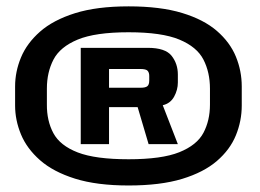

<svg xmlns="http://www.w3.org/2000/svg" viewBox="-20 -762 818 604"><path d="M384.5 -178.5Q284.5 -178.5 216 -200Q147.5 -221.5 106 -258Q64.5 -294.5 46 -339.2Q27.5 -384 27.5 -430V-490Q27.5 -536.5 46 -581.2Q64.5 -626 106 -662.5Q147.5 -699 216 -720.5Q284.5 -742 384.5 -742Q484.5 -742 552.8 -721.2Q621 -700.5 662.2 -664.8Q703.5 -629 722 -584Q740.5 -539 740.5 -490V-430Q740.5 -381.5 722 -336.2Q703.5 -291 662.2 -255.5Q621 -220 552.8 -199.2Q484.5 -178.5 384.5 -178.5ZM384.5 -261Q489 -261 544.2 -283.2Q599.5 -305.5 620 -344.2Q640.5 -383 640.5 -433V-483Q640.5 -534.5 620 -574.5Q599.5 -614.5 544.2 -637.5Q489 -660.5 384.5 -660.5Q280 -660.5 224.5 -637.5Q169 -614.5 148.2 -574.5Q127.5 -534.5 127.5 -483.5V-433.5Q127 -382 148 -343Q169 -304 224.5 -282.5Q280 -261 384.5 -261ZM234 -308.5V-611.5H445Q500 -611.5 519.8 -586.5Q539.5 -561.5 539.5 -527.5V-502.5Q539.5 -479.5 527.8 -458Q516 -436.5 492 -431L539.5 -308.5H447.5L413 -425H323V-308.5ZM323 -486H423Q437.5 -486 443.5 -490.8Q449.5 -495.5 449.5 -509V-523Q449.5 -533.5 444.5 -539.2Q439.5 -545 421 -545H323Z"/></svg>

Font: Anybody ExtraExpanded Regular
Style: Bold
Weight: 700
Width: 8
Designer: Tyler Finck
Foundry: Etcetera Type Company
Version: Version 1.010; ttfautohint (v1.8.3) -l 8 -r 50 -G 200 -x 14 